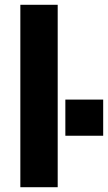

<svg xmlns="http://www.w3.org/2000/svg" viewBox="-20 -782 451 802"><path d="M221 0V-762H65V0ZM253 -366V-215H411V-366Z"/></svg>

Font: Cheyenne Sans
Style: Bold
Weight: 700
Designer: The Public Sans project authors (U.S. Web Design System), Libre Franklin designed by Pablo Impallari and Rodrigo Fuenzal
Foundry: The Cheyenne Sans Project Authors
Version: Version 2.007